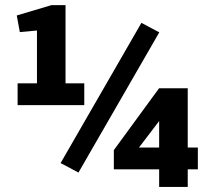

<svg xmlns="http://www.w3.org/2000/svg" viewBox="-20 -741 858 761"><path d="M724.1 -156.2H764.2V-69.8H724.1V0H610.8V-69.8H431.2V-146L610.4 -391.1H724.1ZM49.8 -410.6H126.5V-620.1L58.6 -613.8L46.4 -679.7L184.1 -720.7H239.7V-410.6H314V-324.2H49.8ZM530.8 -156.2H610.8V-261.2ZM291 -57.1 220.2 -94.7 540.5 -650.4 611.3 -612.8Z"/></svg>

Font: Ufes Sans ExtraBold
Style: Regular
Weight: 800
Designer: Ricardo Esteves & Filipe Motta
Foundry: ProDesignUfes - Ricardo Esteves, Filipe Motta (This is a derivative work, based on Roboto family, by Christian Robertson
Version: Version 2.0